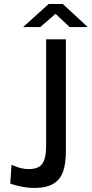

<svg xmlns="http://www.w3.org/2000/svg" viewBox="-20 -917 453 947"><path d="M148.5 10Q124.6 10 100.5 6.1Q76.4 2.2 57.7 -3Q38.9 -8.2 30.6 -11.9L36.9 -104.4Q39.4 -103.4 42.2 -102.1Q45.1 -100.8 47.6 -99.5Q65.4 -92.1 82.9 -87.6Q100.4 -83.1 122.1 -83.1Q154.9 -83.1 173.3 -94.8Q191.8 -106.4 199.6 -131.9Q207.5 -157.3 207.5 -200.9V-723H305V-173.4Q305 -111.2 291.3 -71.3Q277.6 -31.5 243.4 -10.8Q209.2 10 148.5 10ZM253.9 -848.9 178.5 -783.5H94L220.1 -897.4H289.6L413 -783.5H323.4Z"/></svg>

Font: Public Sans VF
Style: Regular
Weight: 400
Designer: Pablo Impallari, Rodrigo Fuenzalida (Modified by Dan O. Williams and USWDS)
Version: Version 1.003